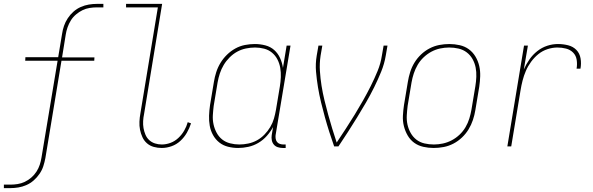

<svg xmlns="http://www.w3.org/2000/svg" viewBox="-40 -755 3060 990"><path d="M-20 215V197H13Q32 197 51 194Q70 191 88 182.5Q106 174 121.5 160.5Q137 147 148 130Q159 113 165 94.5Q171 76 174 57L257 -442H90L91 -460H260L280 -580Q283 -601 290 -621.5Q297 -642 309.5 -661Q322 -680 339 -695Q356 -710 376.5 -719Q397 -728 418 -731.5Q439 -735 460 -735H493V-717H460Q441 -717 422 -714Q403 -711 385.5 -702.5Q368 -694 352 -680.5Q336 -667 325.5 -650Q315 -633 308.5 -614.5Q302 -596 299 -577L280 -459H447L446 -442H277L194 60Q190 81 183.5 101.5Q177 122 164 141Q151 160 134 175Q117 190 96.5 199Q76 208 55 211.5Q34 215 13 215Z M794 8Q773 8 753 2.5Q733 -3 718 -16Q703 -29 694.5 -47.5Q686 -66 682 -86Q678 -106 679 -127.5Q680 -149 684 -171L774 -717H610V-735H796L703 -168Q699 -149 698 -130.5Q697 -112 700 -94.5Q703 -77 710 -60.5Q717 -44 729.5 -32.5Q742 -21 759 -15.5Q776 -10 794 -10Q817 -10 839.5 -18.5Q862 -27 880 -44Q898 -61 910 -82Q922 -103 928 -125L945 -119Q937 -94 923.5 -70.5Q910 -47 890 -28.5Q870 -10 844.5 -1Q819 8 794 8Z M1188 8Q1161 8 1135.5 1.5Q1110 -5 1090.5 -20.5Q1071 -36 1058.5 -58.5Q1046 -81 1041.5 -106.5Q1037 -132 1038 -159Q1039 -186 1043 -213L1063 -333Q1067 -358 1075 -383Q1083 -408 1097 -431Q1111 -454 1130.5 -473Q1150 -492 1173.5 -505Q1197 -518 1223 -523Q1249 -528 1274 -528Q1302 -528 1328.5 -521Q1355 -514 1374 -497Q1393 -480 1404 -456Q1415 -432 1419 -405L1438 -520H1458L1381 -58Q1380 -49 1381.5 -39.5Q1383 -30 1388.5 -23Q1394 -16 1403 -13Q1412 -10 1421 -10H1433V8H1418Q1405 8 1392.5 4Q1380 0 1372 -9.5Q1364 -19 1361.5 -32Q1359 -45 1361 -58L1368 -100Q1355 -76 1336 -54.5Q1317 -33 1292.5 -18.5Q1268 -4 1241 2Q1214 8 1188 8ZM1194 -10Q1217 -10 1240.5 -15Q1264 -20 1285 -31.5Q1306 -43 1323.5 -61Q1341 -79 1353.5 -100Q1366 -121 1372.5 -143.5Q1379 -166 1383 -189L1403 -309Q1407 -333 1408 -357.5Q1409 -382 1405 -405Q1401 -428 1390.5 -448.5Q1380 -469 1362.5 -483.5Q1345 -498 1322 -504Q1299 -510 1275 -510Q1252 -510 1228 -505Q1204 -500 1183 -488.5Q1162 -477 1144 -459Q1126 -441 1113.5 -420Q1101 -399 1093.5 -376Q1086 -353 1082 -330L1062 -210Q1059 -186 1057.5 -161.5Q1056 -137 1061 -114Q1066 -91 1077 -70.5Q1088 -50 1105.5 -36Q1123 -22 1146.5 -16Q1170 -10 1194 -10Z M1683 0Q1670 -37 1658 -74.5Q1646 -112 1635.5 -150Q1625 -188 1615.5 -227Q1606 -266 1599.5 -305.5Q1593 -345 1589.5 -385.5Q1586 -426 1593 -468L1602 -520H1622L1613 -468Q1607 -428 1609.5 -389Q1612 -350 1618 -312.5Q1624 -275 1633 -238Q1642 -201 1652 -164.5Q1662 -128 1673 -92Q1684 -56 1696 -20Q1720 -56 1743.5 -92Q1767 -128 1789 -164Q1811 -200 1832 -237Q1853 -274 1872 -312Q1891 -350 1907 -389Q1923 -428 1929 -468L1938 -520H1958L1949 -468Q1942 -426 1925.5 -385.5Q1909 -345 1889.5 -305.5Q1870 -266 1847.5 -227Q1825 -188 1801.5 -150Q1778 -112 1754 -74.5Q1730 -37 1705 0Z M2196 8Q2169 8 2142.5 2Q2116 -4 2095.5 -19Q2075 -34 2062 -56.5Q2049 -79 2042.5 -105Q2036 -131 2037.5 -158.5Q2039 -186 2043 -213L2063 -333Q2067 -358 2075 -383.5Q2083 -409 2097 -432Q2111 -455 2131 -474Q2151 -493 2175 -505.5Q2199 -518 2225 -523Q2251 -528 2277 -528Q2304 -528 2330.5 -522Q2357 -516 2377.5 -501Q2398 -486 2411.5 -463.5Q2425 -441 2431 -415Q2437 -389 2436 -361.5Q2435 -334 2431 -307L2411 -187Q2407 -162 2398.5 -136.5Q2390 -111 2376 -88Q2362 -65 2342 -46Q2322 -27 2298 -14.5Q2274 -2 2248 3Q2222 8 2196 8ZM2197 -10Q2220 -10 2243.5 -15Q2267 -20 2289 -31.5Q2311 -43 2329.5 -60.5Q2348 -78 2360.5 -99.5Q2373 -121 2380 -144Q2387 -167 2391 -190L2411 -310Q2415 -334 2416 -359Q2417 -384 2412.5 -407Q2408 -430 2396.5 -450.5Q2385 -471 2366.5 -485Q2348 -499 2324.5 -504.5Q2301 -510 2276 -510Q2253 -510 2229.5 -505Q2206 -500 2184.5 -488.5Q2163 -477 2144.5 -459.5Q2126 -442 2113.5 -420.5Q2101 -399 2093.5 -376Q2086 -353 2082 -330L2062 -210Q2059 -186 2057.5 -161Q2056 -136 2061 -113Q2066 -90 2077.5 -69.5Q2089 -49 2107 -35Q2125 -21 2148.5 -15.5Q2172 -10 2197 -10Z M2576 0 2662 -520H2682L2661 -397Q2673 -424 2690 -448.5Q2707 -473 2730.5 -491.5Q2754 -510 2781.5 -519Q2809 -528 2837 -528Q2864 -528 2889.5 -521.5Q2915 -515 2932 -497.5Q2949 -480 2953.5 -454Q2958 -428 2953 -401H2933Q2937 -424 2933.5 -446.5Q2930 -469 2915 -484Q2900 -499 2878.5 -504.5Q2857 -510 2834 -510Q2809 -510 2783 -501.5Q2757 -493 2736 -476Q2715 -459 2698.5 -436.5Q2682 -414 2671.5 -389.5Q2661 -365 2654.5 -339.5Q2648 -314 2644 -289L2596 0Z"/></svg>

Font: Iosevka Curly Thin
Style: Italic
Weight: 100
Italic angle: -9°
Monospace: yes
Designer: Belleve Invis
Foundry: Belleve Invis
Version: Version 22.1.2; ttfautohint (v1.8.4)